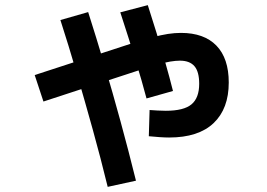

<svg xmlns="http://www.w3.org/2000/svg" viewBox="-20 -660 1040 747"><path d="M638 -125Q621 -125 600.5 -126.5Q580 -128 559 -130L562 -232Q576 -231 593 -230Q610 -229 625 -229Q695 -229 725 -254Q755 -279 755 -334Q755 -381 736.5 -402.5Q718 -424 680 -424Q664 -424 642.5 -420.5Q621 -417 591.5 -408.5Q562 -400 519 -386L149 -265L115 -368L486 -489Q537 -505 572 -514.5Q607 -524 633.5 -528Q660 -532 684 -532Q774 -532 822 -482.5Q870 -433 870 -339Q870 -237 811 -181Q752 -125 638 -125ZM399 67Q372 -44 341 -155.5Q310 -267 278.5 -375Q247 -483 215 -582L323 -613Q354 -516 386 -408.5Q418 -301 449 -187.5Q480 -74 509 43ZM550 -277Q533 -342 507 -426.5Q481 -511 448 -612L555 -640Q572 -588 589.5 -530.5Q607 -473 623.5 -415.5Q640 -358 653 -306Z"/></svg>

Font: M PLUS 1 SemiBold
Style: Regular
Weight: 600
Designer: Coji Morishita
Foundry: UNDERFOREST DESIGN
Version: Version 1.001